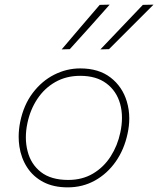

<svg xmlns="http://www.w3.org/2000/svg" viewBox="-20 -799 682 828"><path d="M272 9Q210.5 9 166.5 -14.2Q122.5 -37.5 96.8 -77.5Q71 -117.5 63.5 -168Q60.5 -188.5 60.5 -209.5Q60.5 -240.5 67 -273Q82 -346.5 121.2 -398.2Q160.5 -450 214 -477Q267.5 -504 326 -504Q406 -504 457 -464.5Q508 -425 527 -361Q537.5 -326 537.5 -288Q537.5 -256 530 -222Q515.5 -154 479 -102Q442.5 -50 389.5 -20.5Q336.5 9 272 9ZM274 -23Q335 -23 381.2 -50.5Q427.5 -78 457.2 -124.5Q487 -171 499 -228Q506 -261 506 -291Q506 -323 498 -351.5Q482.5 -406.5 439 -439.2Q395.5 -472 326 -472Q265.5 -472 218.5 -445.2Q171.5 -418.5 140.8 -372Q110 -325.5 98 -267Q91.5 -236 91.5 -207Q91.5 -175.5 99 -147Q113 -91 156.5 -57Q200 -23 274 -23ZM413 -586Q460 -635.5 505.5 -683Q550.5 -730 596 -778L642 -779Q546 -682.5 450 -587ZM246 -586Q288 -636 328.5 -683Q369 -730 410 -778L453 -779Q410 -730.5 367.8 -683.2Q325.5 -636 281 -587Z"/></svg>

Font: Heraclito Thin
Style: Italic
Weight: 100
Italic angle: -12°
Designer: Kostas Bartsokas (font) & Cristiano Sobral (main changes)
Foundry: Kostas Bartsokas (font) & Cristiano Sobral (main changes)
Version: Version 1.00;July 8, 2020;FontCreator 13.0.0.2655 64-bit